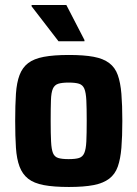

<svg xmlns="http://www.w3.org/2000/svg" viewBox="-20 -737 547 765"><path d="M254.6 8Q194 8 154.4 0.5Q114.9 -7 92.1 -25Q69.3 -43 57.9 -73.2Q46.5 -103.4 43.5 -148.2Q40.5 -193 40.5 -255.6Q40.5 -318.6 43.5 -363.3Q46.5 -408 57.9 -438Q69.3 -468 92.1 -485.5Q114.9 -503 154.4 -510.5Q194 -518 254.6 -518Q314 -518 352.8 -510.8Q391.5 -503.6 415.1 -485.8Q438.7 -468 449.3 -438Q460 -408 463.7 -363.3Q467.4 -318.6 467.4 -255.6Q467.4 -193 463.7 -148.2Q460 -103.4 449.3 -73.2Q438.7 -43 415.1 -25Q391.5 -7 352.8 0.5Q314 8 254.6 8ZM253 -103Q280.5 -103 294.8 -107.5Q309.2 -112 315.8 -127.1Q322.4 -142.2 324 -173.1Q325.5 -204.1 325.5 -255.6Q325.5 -306.9 324 -337.6Q322.4 -368.2 316.1 -383.4Q309.7 -398.6 295.1 -403.3Q280.5 -408 253.4 -408Q227 -408 212.1 -403.3Q197.3 -398.6 190.6 -383.4Q184 -368.2 183 -337.6Q181.9 -306.9 181.9 -255Q181.9 -204.1 183.5 -173.1Q185 -142.2 191.1 -127.1Q197.3 -112 212.1 -107.5Q227 -103 253 -103ZM213.1 -572.6 105.9 -711.8V-717.2H244.3L316.5 -577.6V-572.6Z"/></svg>

Font: Saira Thin SemiCondensed
Style: Regular
Weight: 100
Width: 4
Version: Version 1.101